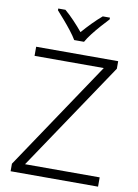

<svg xmlns="http://www.w3.org/2000/svg" viewBox="-101 -1013 777 1079"><g transform="rotate(10 287.5 -473.5)"><path d="M536 0H37V-43L452 -662H57V-714H525V-671L110 -53H536ZM261 -788Q248 -810 227 -837Q206 -864 183 -890.5Q160 -917 142 -937V-947H183Q210 -924 237.5 -895Q265 -866 288 -838Q312 -866 340.5 -895Q369 -924 396 -947H437V-937Q418 -917 394.5 -890.5Q371 -864 350 -837Q329 -810 317 -788Z"/></g></svg>

Font: Noto Sans Bengali UI Light
Style: Regular
Weight: 300
Designer: Jelle Bosma - Monotype Design Team
Foundry: Monotype Imaging Inc.
Version: Version 2.003; ttfautohint (v1.8.4.7-5d5b)